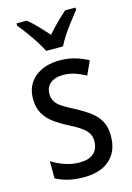

<svg xmlns="http://www.w3.org/2000/svg" viewBox="-118 -827 618 897"><g transform="rotate(-15 190.5 -378.0)"><path d="M345 -145Q345 -95 324.5 -60.5Q304 -26 266 -8Q228 10 174 10Q132 10 98 1.5Q64 -7 39 -21V-104Q64 -87 100 -74.5Q136 -62 173 -62Q218 -62 241 -83Q264 -104 264 -141Q264 -161 255 -177.5Q246 -194 224.5 -209.5Q203 -225 167 -243Q128 -263 99 -284.5Q70 -306 54 -335Q38 -364 38 -405Q38 -471 84 -509Q130 -547 204 -547Q243 -547 276.5 -537.5Q310 -528 341 -511L311 -445Q286 -459 259 -468Q232 -477 203 -477Q163 -477 140.5 -458.5Q118 -440 118 -408Q118 -387 127.5 -371Q137 -355 159.5 -340.5Q182 -326 219 -307Q257 -287 285.5 -265.5Q314 -244 329.5 -215.5Q345 -187 345 -145ZM156 -606Q145 -628 128 -654.5Q111 -681 92 -707Q73 -733 55 -755V-766H104Q126 -749 150 -724Q174 -699 197 -673Q223 -702 243.5 -722.5Q264 -743 290 -766H340V-755Q324 -735 304 -709Q284 -683 266 -656Q248 -629 237 -606Z"/></g></svg>

Font: Noto Sans Thai Condensed
Style: Regular
Weight: 400
Width: 3
Designer: Monotype Design Team
Foundry: Monotype Imaging Inc.
Version: Version 2.002